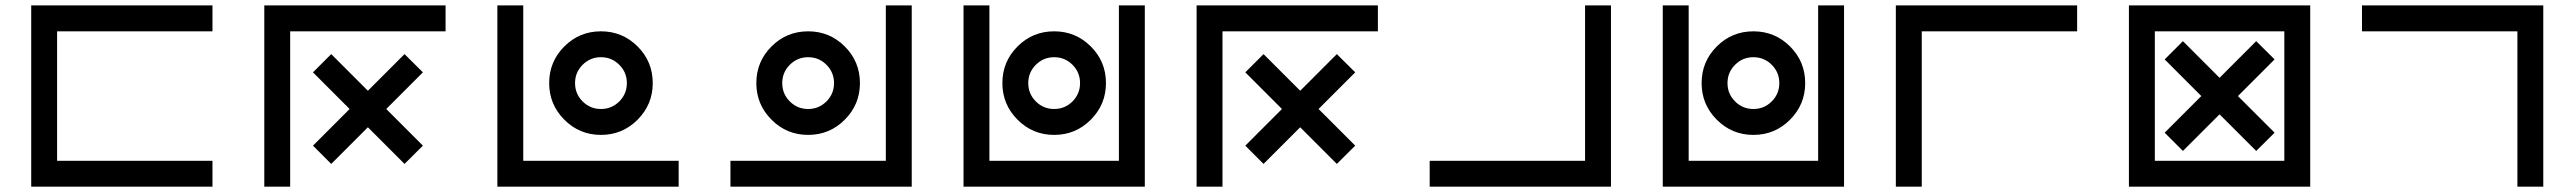

<svg xmlns="http://www.w3.org/2000/svg" viewBox="-20 -704 9708 724"><path d="M781.2 -683.6V-585.9H195.3V-97.7H781.2V0H97.7V-683.6Z M1660.2 -683.6V-585.9H1074.2V0H976.6V-683.6ZM1436.5 -293 1574.7 -154.8 1505.4 -85.9 1367.2 -224.1 1229 -85.9 1160.2 -154.8 1298.3 -293 1160.2 -431.2 1229 -500 1367.2 -361.8 1505.4 -500 1574.7 -431.2Z M1855.5 -683.6H1953.1V-97.7H2539.1V0H1855.5ZM2343.8 -390.6Q2343.8 -431.2 2315.2 -459.7Q2286.6 -488.3 2246.1 -488.3Q2205.6 -488.3 2177 -459.7Q2148.4 -431.2 2148.4 -390.6Q2148.4 -350.1 2177 -321.5Q2205.6 -293 2246.1 -293Q2286.6 -293 2315.2 -321.5Q2343.8 -350.1 2343.8 -390.6ZM2246.1 -195.3Q2165 -195.3 2107.9 -252.7Q2050.8 -310.1 2050.8 -390.6Q2050.8 -471.7 2107.9 -528.8Q2165 -585.9 2246.1 -585.9Q2327.1 -585.9 2384.3 -528.8Q2441.4 -471.7 2441.4 -390.6Q2441.4 -310.1 2384.3 -252.7Q2327.1 -195.3 2246.1 -195.3Z M2734.4 0V-97.7H3320.3V-683.6H3418V0ZM3125 -390.6Q3125 -431.2 3096.4 -459.7Q3067.9 -488.3 3027.3 -488.3Q2986.8 -488.3 2958.3 -459.7Q2929.7 -431.2 2929.7 -390.6Q2929.7 -350.1 2958.3 -321.5Q2986.8 -293 3027.3 -293Q3067.9 -293 3096.4 -321.5Q3125 -350.1 3125 -390.6ZM3027.3 -195.3Q2946.3 -195.3 2889.2 -252.7Q2832 -310.1 2832 -390.6Q2832 -471.7 2889.2 -528.8Q2946.3 -585.9 3027.3 -585.9Q3108.4 -585.9 3165.5 -528.8Q3222.7 -471.7 3222.7 -390.6Q3222.7 -310.1 3165.5 -252.7Q3108.4 -195.3 3027.3 -195.3Z M3613.3 -683.6H3710.9V-97.7H4199.2V-683.6H4296.9V0H3613.3ZM4052.7 -390.6Q4052.7 -431.2 4024.2 -459.7Q3995.6 -488.3 3955.1 -488.3Q3914.6 -488.3 3886 -459.7Q3857.4 -431.2 3857.4 -390.6Q3857.4 -350.1 3886 -321.5Q3914.6 -293 3955.1 -293Q3995.6 -293 4024.2 -321.5Q4052.7 -350.1 4052.7 -390.6ZM3955.1 -195.3Q3874 -195.3 3816.9 -252.7Q3759.8 -310.1 3759.8 -390.6Q3759.8 -471.7 3816.9 -528.8Q3874 -585.9 3955.1 -585.9Q4036.1 -585.9 4093.3 -528.8Q4150.4 -471.7 4150.4 -390.6Q4150.4 -310.1 4093.3 -252.7Q4036.1 -195.3 3955.1 -195.3Z M5175.8 -683.6V-585.9H4589.8V0H4492.2V-683.6ZM4952.1 -293 5090.3 -154.8 5021 -85.9 4882.8 -224.1 4744.6 -85.9 4675.8 -154.8 4814 -293 4675.8 -431.2 4744.6 -500 4882.8 -361.8 5021 -500 5090.3 -431.2Z M5371.1 0V-97.7H5957V-683.6H6054.7V0Z M6250 -683.6H6347.7V-97.7H6835.9V-683.6H6933.6V0H6250ZM6689.5 -390.6Q6689.5 -431.2 6660.9 -459.7Q6632.3 -488.3 6591.8 -488.3Q6551.3 -488.3 6522.7 -459.7Q6494.1 -431.2 6494.1 -390.6Q6494.1 -350.1 6522.7 -321.5Q6551.3 -293 6591.8 -293Q6632.3 -293 6660.9 -321.5Q6689.5 -350.1 6689.5 -390.6ZM6591.8 -195.3Q6510.7 -195.3 6453.6 -252.7Q6396.5 -310.1 6396.5 -390.6Q6396.5 -471.7 6453.6 -528.8Q6510.7 -585.9 6591.8 -585.9Q6672.9 -585.9 6730 -528.8Q6787.1 -471.7 6787.1 -390.6Q6787.1 -310.1 6730 -252.7Q6672.9 -195.3 6591.8 -195.3Z M7812.5 -683.6V-585.9H7226.6V0H7128.9V-683.6Z M8105.5 -585.9V-97.7H8593.8V-585.9ZM8007.8 -683.6H8691.4V0H8007.8ZM8418.9 -341.8 8557.1 -203.6 8487.8 -134.8 8349.6 -272.9 8211.4 -134.8 8142.6 -203.6 8280.8 -341.8 8142.6 -480 8211.4 -548.8 8349.6 -410.6 8487.8 -548.8 8557.1 -480Z M9570.3 0H9472.7V-585.9H8886.7V-683.6H9570.3Z"/></svg>

Font: BabelStone Club Penguin
Style: Regular
Weight: 400
Designer: Andrew West
Foundry: BabelStone
Version: Version 1.02 November 6, 2013